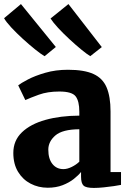

<svg xmlns="http://www.w3.org/2000/svg" viewBox="-46 -912 636 944"><path d="M19.5 -160Q19.5 -221 61.8 -261.5Q104 -302 177.2 -322.5Q250.5 -343 344 -343.5V-363Q344 -414.5 326 -438.2Q308 -462 245.5 -462Q188 -462 145.2 -446.5Q102.5 -431 78.5 -420L43.5 -492.5Q56.5 -503 91.2 -521.2Q126 -539.5 176.8 -554.2Q227.5 -569 288 -569Q368 -569 413.5 -548.2Q459 -527.5 478.2 -482.2Q497.5 -437 497.5 -363.5V-66H549V-3Q537.5 -0.5 514 3Q490.5 6.5 463.8 9.2Q437 12 415.5 12Q377 12 364.8 0.5Q352.5 -11 352.5 -43.5V-66.5Q340 -50.5 317 -32.2Q294 -14 261.8 -1.5Q229.5 11 188.5 11Q143 11 104.5 -9Q66 -29 42.8 -67.2Q19.5 -105.5 19.5 -160ZM266 -80.5Q284.5 -80.5 306.5 -91.2Q328.5 -102 344 -117V-276.5Q261 -276 226.2 -246Q191.5 -216 191.5 -176Q191.5 -131 211.8 -105.8Q232 -80.5 266 -80.5ZM397.5 -636Q381 -646 353.5 -668.5Q326 -691 295.8 -719Q265.5 -747 240.2 -774.2Q215 -801.5 202.5 -821L290.5 -892L454.5 -680.5L398 -636ZM172.5 -636Q155.5 -646 126.5 -669.2Q97.5 -692.5 66 -721.2Q34.5 -750 9.2 -777.2Q-16 -804.5 -26 -822.5L57 -892L228.5 -681L173.5 -636Z"/></svg>

Font: Merriweather Black
Style: Regular
Weight: 900
Designer: Eben Sorkin
Foundry: Eben Sorkin
Version: Version 2.200;gftools[0.9.31]